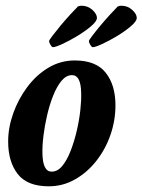

<svg xmlns="http://www.w3.org/2000/svg" viewBox="-20 -652 503 678"><path d="M152.3 5.9Q76.2 5.9 42.5 -37.6Q8.8 -81.1 8.8 -152.3Q8.8 -201.2 26.4 -251Q43.9 -300.8 75.7 -343.8Q107.4 -386.7 150.4 -412.6Q193.4 -438.5 244.1 -438.5Q319.3 -438.5 353.5 -395Q387.7 -351.6 387.7 -280.3Q387.7 -226.6 370.1 -175.8Q352.5 -125 320.3 -84Q288.1 -43 245.1 -18.6Q202.1 5.9 152.3 5.9ZM162.1 -45.9Q183.6 -45.9 200.2 -66.4Q216.8 -86.9 229.5 -119.6Q242.2 -152.3 251 -189.9Q259.8 -227.5 263.7 -263.2Q267.6 -298.8 266.6 -324.2Q265.6 -386.7 234.4 -386.7Q213.9 -386.7 197.3 -366.7Q180.7 -346.7 168 -314.9Q155.3 -283.2 146.5 -245.6Q137.7 -208 133.3 -171.4Q128.9 -134.8 129.9 -107.4Q131.8 -45.9 162.1 -45.9ZM167 -485.4Q163.1 -485.4 158.2 -493.7Q153.3 -502 153.3 -506.8Q153.3 -509.8 165 -525.4Q176.8 -541 193.8 -561.5Q210.9 -582 228 -600.6Q245.1 -619.1 254.9 -628.9Q259.8 -631.8 267.6 -631.8Q290 -631.8 306.2 -617.2Q322.3 -602.5 322.3 -588.9Q322.3 -577.1 301.8 -559.6Q281.2 -542 252.9 -524.9Q224.6 -507.8 200.2 -496.6Q175.8 -485.4 167 -485.4ZM307.6 -485.4Q303.7 -485.4 298.8 -493.7Q293.9 -502 293.9 -506.8Q293.9 -509.8 305.7 -525.4Q317.4 -541 334.5 -561.5Q351.6 -582 368.7 -600.6Q385.7 -619.1 395.5 -628.9Q400.4 -631.8 408.2 -631.8Q430.7 -631.8 446.8 -617.2Q462.9 -602.5 462.9 -588.9Q462.9 -577.1 442.4 -559.6Q421.9 -542 393.6 -524.9Q365.2 -507.8 340.8 -496.6Q316.4 -485.4 307.6 -485.4Z"/></svg>

Font: Crimson Text
Style: Bold Italic
Weight: 700
Italic angle: -11°
Designer: Sebastian Kosch
Foundry: Sebastian Kosch
Version: Version 1.100; ttfautohint (v1.8.4)